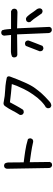

<svg xmlns="http://www.w3.org/2000/svg" viewBox="1078 -1872 845 3040"><g transform="rotate(-90 1500.0 -351.5)"><path d="M397 49.8 377.4 40 375.5 39.1 374.5 37.6Q362.8 23.4 360.4 4.9V4.4V3.9L348.6 -662.1V-662.6V-663.1Q349.6 -669.4 351.3 -675Q353 -680.7 356 -685.8Q358.9 -690.9 362.8 -695.8L363.3 -696.3L363.8 -696.8Q380.4 -711.4 406.2 -709H408.2L409.7 -708L429.2 -698.2L432.1 -696.8L433.6 -693.8Q450.2 -662.6 448.2 -623L450.2 -398.4Q480.5 -394.5 510 -390.6Q539.6 -386.7 569.1 -382.6Q598.6 -378.4 628.4 -374Q721.7 -360.4 813.5 -332.5L815.9 -331.5L817.9 -329.6Q832.5 -313 830.1 -287.1V-285.2L829.1 -283.7L819.3 -264.2L818.4 -262.7L816.9 -261.2Q797.9 -244.6 770 -249H769.5L769 -249.5Q686.5 -268.6 606 -280.3Q530.3 -291.5 452.1 -302.2L456.1 11.7V14.2L455.1 16.1L445.3 35.6L444.3 37.6L442.9 38.6Q426.3 53.2 400.4 50.8H398.4Z M1342.3 38.1 1322.8 28.3 1321.3 27.3 1319.8 25.9Q1303.2 6.8 1307.6 -21L1308.1 -22.9L1308.6 -24.4L1320.3 -45.9L1321.8 -48.3L1324.7 -49.8Q1331.1 -53.2 1338.1 -57.4Q1345.2 -61.5 1352.5 -66.7Q1359.9 -71.8 1367.7 -77.9Q1375.5 -84 1383.5 -90.8Q1391.6 -97.7 1400.4 -105.5Q1409.2 -113.3 1418 -121.6Q1472.2 -173.3 1525.9 -252.4Q1580.6 -332 1611.3 -397Q1642.6 -461.9 1661.1 -506.8Q1676.8 -545.4 1689.5 -586.4Q1619.1 -593.3 1547.9 -599.1Q1474.1 -605.5 1400.9 -616.2Q1373 -565.4 1346.7 -516.1Q1317.9 -462.9 1284.7 -411.6L1283.7 -410.6L1282.7 -409.7Q1274.4 -402.3 1263.4 -399.4Q1252.4 -396.5 1239.3 -397.5H1237.3L1235.8 -398.4L1216.3 -408.2L1214.8 -409.2L1213.4 -410.6Q1196.8 -429.7 1201.2 -457.5L1201.7 -459.5L1202.6 -461.4Q1239.7 -517.6 1269 -576.2Q1284.2 -606 1301.5 -634.8Q1318.8 -663.6 1338.4 -690.9Q1344.2 -700.2 1351.8 -706.5Q1359.4 -712.9 1368.4 -715.6Q1377.4 -718.3 1387.2 -718Q1397 -717.8 1407.7 -714.4Q1500.5 -695.3 1597.2 -691.4Q1629.9 -689.9 1662.4 -686.8Q1694.8 -683.6 1727.1 -678.2Q1759.3 -672.9 1791 -666L1792 -665.5L1793 -665Q1807.1 -659.2 1810.8 -644.8Q1814.5 -630.4 1808.1 -613.8Q1767.1 -501.5 1718.3 -390.6Q1710.4 -372.1 1702.4 -355Q1694.3 -337.9 1686.5 -322.3Q1678.7 -306.6 1670.9 -292.5Q1663.1 -278.3 1655.5 -265.4Q1647.9 -252.4 1640.4 -241.2Q1632.8 -230 1625.5 -219.7Q1582 -160.6 1539.6 -112.5Q1497.1 -64.5 1414.1 9.3Q1385.7 37.1 1347.2 39.1H1344.7Z M2535.6 45.9 2516.1 36.1 2514.2 35.2 2513.2 33.7Q2506.3 25.9 2502.4 17.3Q2498.5 8.8 2497.1 -1V-1.5L2476.1 -502.9L2150.4 -499H2147.9L2146 -500L2126.5 -509.8L2124.5 -510.7L2123 -512.7Q2108.9 -531.2 2111.3 -556.6V-558.6L2112.3 -560.1L2122.1 -579.6L2123.5 -582.5L2127 -584Q2143.6 -591.3 2161.4 -595.5Q2179.2 -599.6 2198.7 -600.6H2199.2L2466.8 -598.6L2456.1 -706.1V-707V-708Q2456.5 -711.9 2457.5 -715.3Q2458.5 -718.8 2459.5 -722.2Q2460.4 -725.6 2462.2 -728.8Q2463.9 -731.9 2465.8 -734.9Q2467.8 -737.8 2470.2 -740.7L2470.7 -741.2L2471.2 -741.7Q2487.8 -756.3 2513.7 -753.9H2515.6L2517.1 -752.9L2536.6 -743.2L2540 -741.2L2541.5 -737.8Q2553.7 -703.1 2556.6 -665Q2559.1 -632.3 2562.5 -598.6H2839.8H2842.3L2844.7 -597.2L2868.2 -583.5L2870.1 -582.5L2871.1 -581.1Q2885.3 -562.5 2882.8 -537.1V-535.2L2881.8 -533.7L2872.1 -514.2L2871.1 -512.2L2869.1 -510.7Q2859.9 -503.9 2849.6 -500.5Q2839.4 -497.1 2828.1 -497.1L2571.8 -502.9L2594.7 7.3V9.8L2593.8 12.2L2584 31.7L2583 33.7L2581.5 34.7Q2564.9 49.3 2539.1 46.9H2537.1ZM2255.9 -85.9Q2236.3 -88.4 2222.2 -100.1L2221.7 -100.6L2220.7 -101.6Q2206.5 -119.1 2209 -144.5V-145.5L2209.5 -147Q2229 -199.7 2251 -253.9Q2272.9 -307.1 2292.5 -361.8L2293.5 -364.3L2295.9 -366.2Q2314.5 -380.4 2339.8 -377.9H2341.8L2343.3 -377L2362.8 -367.2L2364.3 -366.2L2365.7 -364.7Q2382.3 -345.7 2377.9 -317.9L2377.4 -316.9V-315.9Q2357.9 -263.2 2337.4 -210.4Q2316.9 -157.7 2295.4 -104L2293.9 -101.1L2292 -99.6Q2276.4 -88.4 2257.8 -85.9H2256.8ZM2829.6 -101.6 2810.1 -111.3 2808.1 -112.3 2806.6 -114.3Q2775.4 -155.8 2748 -197.8Q2721.7 -239.3 2687 -277.8L2673.3 -293.5L2671.4 -295.9L2670.9 -298.8L2668.9 -322.3V-325.2L2669.9 -327.6L2679.7 -347.2L2680.7 -349.1L2682.6 -350.6Q2701.2 -364.7 2726.6 -362.3H2728.5L2730 -361.3L2749.5 -351.6L2751 -350.6L2752 -349.6Q2755.4 -346.2 2758.8 -342.5Q2762.2 -338.9 2765.6 -335.2Q2769 -331.5 2772.2 -327.9Q2775.4 -324.2 2778.3 -320.6Q2781.2 -316.9 2784.4 -313.2Q2787.6 -309.6 2790.3 -305.9Q2793 -302.2 2795.9 -298.6Q2798.8 -294.9 2801.5 -291Q2804.2 -287.1 2806.9 -283.4Q2809.6 -279.8 2812 -275.9Q2823.7 -257.8 2836.7 -240Q2849.6 -222.2 2862.8 -204.6Q2888.7 -178.2 2888.7 -139.6V-137.2L2887.7 -135.3L2877.9 -115.7L2877 -114.3L2876 -112.8Q2858.9 -97.2 2832.5 -100.6L2831.1 -101.1Z"/></g></svg>

Font: NaikaiFont
Style: Bold
Weight: 700
Version: Version 1.89